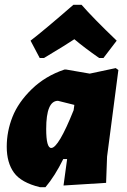

<svg xmlns="http://www.w3.org/2000/svg" viewBox="-20 -767 528 798"><path d="M145 -526 107 -598Q163 -641 285 -747H319Q366 -693 465 -598L410 -526H392Q329 -570 289 -604Q263 -586 163 -526ZM248 -478H255L353 -461L461 -484L472 -476L425 -116L421 -7L244 4L259 -106H243Q208 -35 169 11H146Q68 -8 38 -49.5Q8 -91 8 -157Q8 -221 32 -281.5Q56 -342 112 -396.5Q168 -451 248 -478ZM172 -231Q172 -152 193 -152Q223 -152 286 -309L289 -331L221 -348Q172 -348 172 -231Z"/></svg>

Font: Alegreya Sans SC Black
Style: Italic
Weight: 900
Italic angle: -7°
Designer: Juan Pablo del Peral
Foundry: Huerta Tipografica
Version: Version 2.007